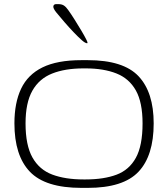

<svg xmlns="http://www.w3.org/2000/svg" viewBox="-20 -902 816 932"><path d="M375 10Q200 10 125 -68.5Q50 -147 50 -303Q50 -403 82.5 -471.5Q115 -540 186.5 -575Q258 -610 375 -610H406Q579 -610 652.5 -532Q726 -454 726 -303Q726 -146 652 -68Q578 10 406 10ZM385 -31H396Q484 -31 545.5 -54Q607 -77 639.5 -136Q672 -195 672 -303Q672 -405 639.5 -463Q607 -521 545 -545.5Q483 -570 396 -570H385Q296 -570 233 -545Q170 -520 137 -461.5Q104 -403 104 -303Q104 -197 137.5 -137.5Q171 -78 234 -54.5Q297 -31 385 -31ZM403 -692Q394 -692 377 -707Q360 -722 338 -745Q316 -768 293.5 -794Q271 -820 253 -842Q237 -862 239 -872Q241 -882 253 -882H263Q280 -882 290.5 -875Q301 -868 312 -852Q325 -834 342 -807Q359 -780 374.5 -754Q390 -728 399 -710Q408 -692 403 -692Z"/></svg>

Font: Red Rose Light
Style: Regular
Weight: 300
Designer: Jaikishan Patel
Version: Version 1.001; ttfautohint (v1.8.3)